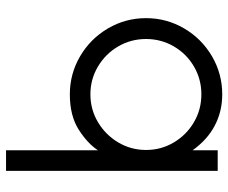

<svg xmlns="http://www.w3.org/2000/svg" viewBox="-80 -462 755 635"><g transform="rotate(90 297.5 -144.5)"><path d="M477 -91Q455 -57 409 -27.5Q363 2 292 2Q224 2 166 -32Q108 -66 74 -124Q40 -182 40 -250Q40 -318 74 -376Q108 -434 166 -468Q224 -502 292 -502Q348 -502 395 -477.5Q442 -453 477 -404V-487H545V213H477ZM109 -250Q109 -200 133.5 -158Q158 -116 200 -91Q242 -66 292 -66Q342 -66 384 -91Q426 -116 451 -158Q476 -200 476 -250Q476 -300 451 -342Q426 -384 384 -408.5Q342 -433 292 -433Q242 -433 200 -408.5Q158 -384 133.5 -342Q109 -300 109 -250Z"/></g></svg>

Font: Sulphur Point
Style: Regular
Weight: 400
Designer: Noponies / Dale Sattler
Foundry: Noponies
Version: Version 1.000; ttfautohint (v1.8)